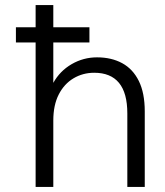

<svg xmlns="http://www.w3.org/2000/svg" viewBox="-20 -740 653 760"><path d="M43 -572V-632H334V-572ZM121 0V-720H191V-412Q217 -459 263.5 -486Q310 -513 364 -513Q421 -513 463.5 -490Q506 -467 529.5 -419.5Q553 -372 553 -299V0H484V-291Q484 -372 451 -412Q418 -452 353 -452Q308 -452 271 -430Q234 -408 212.5 -366Q191 -324 191 -263V0Z"/></svg>

Font: DM Sans 18pt Light
Style: Regular
Weight: 300
Designer: Colophon Foundry, Jonny Pinhorn
Foundry: Colophon Foundry
Version: Version 4.004;gftools[0.9.30]